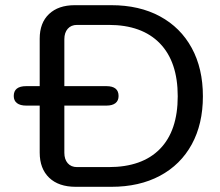

<svg xmlns="http://www.w3.org/2000/svg" viewBox="-20 -720 849 740"><path d="M133 -132V-313H81Q58 -313 45.5 -322.5Q33 -332 33 -350Q33 -388 81 -388H133V-571Q133 -632 169 -666Q205 -700 268 -700H409Q517 -700 596.5 -657Q676 -614 719 -535Q762 -456 762 -349Q762 -242 719 -163.5Q676 -85 596.5 -42.5Q517 0 409 0H272Q206 0 169.5 -35Q133 -70 133 -132ZM399 -76Q528 -76 596.5 -146Q665 -216 665 -349Q665 -482 596 -553Q527 -624 399 -624H277Q254 -624 241 -609Q228 -594 228 -569V-388H390Q437 -388 437 -350Q437 -332 425 -322.5Q413 -313 390 -313H228V-131Q228 -106 241 -91Q254 -76 277 -76Z"/></svg>

Font: Kodchasan Medium
Style: Regular
Weight: 500
Designer: Katatrad Aksorn Co.,Ltd.
Foundry: Cadson Demak Co.,Ltd.
Version: Version 1.000; ttfautohint (v1.6)